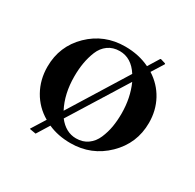

<svg xmlns="http://www.w3.org/2000/svg" viewBox="-117 -588 772 759"><g transform="rotate(30 269.0 -208.5)"><path d="M402.3 -395.5Q447.8 -366.7 472.9 -320.6Q498 -274.4 498 -217.8Q498 -124 430.9 -58.6Q363.8 6.8 268.6 6.8Q211.4 6.8 166 -13.7L130.9 43L102.5 38.1V36.1L141.6 -26.4Q93.3 -54.2 66.2 -102.5Q39.1 -150.9 39.1 -210Q39.1 -303.7 105.2 -368.2Q171.4 -432.6 266.6 -432.6Q328.6 -432.6 378.9 -408.2L410.2 -459L413.1 -460L435.5 -453.1L436.5 -450.2ZM150.4 -229.5Q150.4 -150.4 181.6 -90.8L343.8 -352.5Q309.6 -406.2 256.8 -406.2Q226.1 -406.2 204.1 -390.4Q182.1 -374.5 171.1 -347.4Q160.2 -320.3 155.3 -291.5Q150.4 -262.7 150.4 -229.5ZM278.3 -20.5Q309.1 -20.5 331.1 -36.4Q353 -52.2 364.5 -79.1Q376 -106 380.9 -134.5Q385.7 -163.1 385.7 -195.3Q385.7 -266.6 359.4 -325.2L197.3 -64.5Q231.4 -20.5 278.3 -20.5Z"/></g></svg>

Font: Comprehension SemiBold
Style: Regular
Weight: 600
Designer: Alfredo Marco Pradil
Foundry: Alfredo Marco Pradil
Version: 1.0